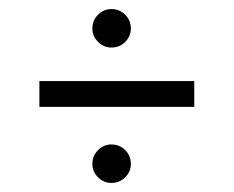

<svg xmlns="http://www.w3.org/2000/svg" viewBox="-20 -505 516 424"><path d="M184 -143Q184 -161 196.5 -173.5Q209 -186 226 -186Q244 -186 256.5 -173.5Q269 -161 269 -143Q269 -126 256.5 -113.5Q244 -101 226 -101Q209 -101 196.5 -113.5Q184 -126 184 -143ZM184 -442Q184 -460 196.5 -472.5Q209 -485 226 -485Q244 -485 256.5 -472.5Q269 -460 269 -442Q269 -425 256.5 -412.5Q244 -400 226 -400Q209 -400 196.5 -412.5Q184 -425 184 -442ZM67 -326H409V-269H67Z"/></svg>

Font: Bellota Text
Style: Regular
Weight: 400
Designer: Kemie Guaida
Foundry: Kemie Guaida
Version: Version 4.001